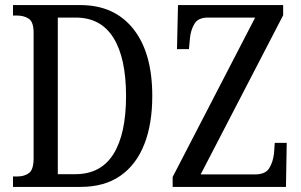

<svg xmlns="http://www.w3.org/2000/svg" viewBox="-20 -734 1183 754"><path d="M31 0V-41H48Q76 -41 94 -54.5Q112 -68 112 -113V-605Q112 -648 93 -660.5Q74 -673 46 -673H31V-714H296Q429 -714 503.5 -620.5Q578 -527 578 -357Q578 -247 546.5 -167Q515 -87 452.5 -43.5Q390 0 296 0ZM276 -50Q376 -50 425.5 -129Q475 -208 475 -357Q475 -506 425.5 -585.5Q376 -665 277 -665H207V-50ZM658 0V-39L982 -665H797Q758 -665 743.5 -640.5Q729 -616 726 -584L722 -541H675L679 -714H1092V-674L768 -49H981Q1022 -49 1037 -73Q1052 -97 1056 -131L1059 -173H1106L1103 0Z"/></svg>

Font: Noto Serif Condensed
Style: Regular
Weight: 400
Width: 3
Designer: Monotype Design Team
Foundry: Monotype Imaging Inc.
Version: Version 2.013; ttfautohint (v1.8.4.7-5d5b)